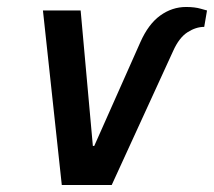

<svg xmlns="http://www.w3.org/2000/svg" viewBox="-20 -530 613 550"><path d="M157 0 103 -500H211L246 -112H250L382 -409Q405 -461 439 -485.5Q473 -510 513 -510Q538 -510 555 -505Q572 -500 573 -500L565 -453Q541 -453 517 -437.5Q493 -422 476 -384L300 0Z"/></svg>

Font: Cuprum SemiBold
Style: Italic
Weight: 600
Italic angle: -10°
Version: Version 3.000